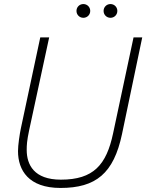

<svg xmlns="http://www.w3.org/2000/svg" viewBox="-20 -915 723 949"><path d="M583 -252 683 -730H640L539 -256C506 -100 442 -27 281 -27C148 -27 112 -101 112 -174C112 -198 113 -219 124 -271L223 -730H179L83 -280C77 -251 69 -198 69 -168C69 -74 121 14 279 14C454 14 542 -58 583 -252ZM358 -861C358 -842 373 -827 392 -827C411 -827 426 -842 426 -861C426 -880 411 -895 392 -895C373 -895 358 -880 358 -861ZM492 -861C492 -842 507 -827 526 -827C545 -827 560 -842 560 -861C560 -880 545 -895 526 -895C507 -895 492 -880 492 -861Z"/></svg>

Font: Nacelle UltraLight
Style: Italic
Weight: 200
Italic angle: -12°
Designer: Sora Sagano
Foundry: Sora Sagano
Version: Version 1.000;FEAKit 1.0